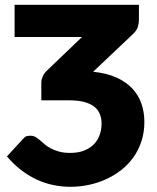

<svg xmlns="http://www.w3.org/2000/svg" viewBox="-20 -748 636 776"><path d="M356.5 -458Q411 -452.5 450.2 -434.8Q489.5 -417 514.5 -390.5Q539.5 -364 551.5 -329.5Q563.5 -295 563.5 -255.5Q563.5 -212.5 551.5 -176.5Q539.5 -140.5 518.5 -111.2Q497.5 -82 469 -60Q440.5 -38 407.2 -23Q374 -8 337.5 -0.5Q301 7 264.5 7Q230 7 195.8 0Q161.5 -7 129 -22Q96.5 -37 66 -60.2Q35.5 -83.5 8 -116L74 -187.5Q82.5 -197 89.8 -198.2Q97 -199.5 102 -199.5Q106.5 -199.5 110.2 -199Q114 -198.5 118.5 -196.8Q123 -195 128.5 -191.2Q134 -187.5 141.5 -181.5Q149 -174.5 159.5 -165.5Q170 -156.5 184.5 -148.8Q199 -141 218.2 -135.5Q237.5 -130 263.5 -130Q297 -130 321 -139.8Q345 -149.5 360.5 -166Q376 -182.5 383.2 -203.8Q390.5 -225 390.5 -248.5Q390.5 -269.5 383.5 -287Q376.5 -304.5 361 -316.8Q345.5 -329 320.5 -335.8Q295.5 -342.5 259.5 -342.5H147V-413.5Q147 -425 152.2 -438Q157.5 -451 170.5 -463.5L311.5 -598.5H39V-728.5H541.5V-667.5Q541.5 -654.5 537.2 -639.8Q533 -625 517 -610Z"/></svg>

Font: Lato
Style: Regular
Weight: 900
Designer: Lukasz Dziedzic with Adam Twardoch and Botio Nikoltchev
Foundry: tyPoland Lukasz Dziedzic
Version: Version 2.010; 2014-09-01; http://www.latofonts.com/; ttfaut